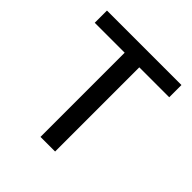

<svg xmlns="http://www.w3.org/2000/svg" viewBox="-183 -826 966 966"><g transform="rotate(45 300.0 -343.0)"><path d="M248 0V-599H35V-686H565V-599H352V0Z"/></g></svg>

Font: Chivo Mono
Style: Regular
Weight: 400
Monospace: yes
Designer: Hector Gatti
Foundry: Omnibus-Type
Version: Version 1.008; ttfautohint (v1.8.4.7-5d5b)